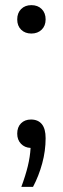

<svg xmlns="http://www.w3.org/2000/svg" viewBox="-20 -569 244 747"><path d="M157.5 -31.5Q157.5 18 144.2 66.8Q131 115.5 108.5 158H63Q79.5 113.5 88.2 77.5Q97 41.5 99 6.5Q76 5.5 61.5 -9.8Q47 -25 47 -49Q47 -74.5 61.8 -89.2Q76.5 -104 100.5 -104Q128 -104 142.8 -86Q157.5 -68 157.5 -31.5ZM47 -493.5Q47 -518.5 62.2 -533.8Q77.5 -549 102 -549Q127 -549 142.2 -533.8Q157.5 -518.5 157.5 -493.5Q157.5 -468.5 142 -453.5Q126.5 -438.5 102 -438.5Q77.5 -438.5 62.2 -453.5Q47 -468.5 47 -493.5Z"/></svg>

Font: Encode Sans Condensed
Style: Regular
Weight: 400
Width: 3
Designer: Multiple Designers
Foundry: Impallari Type
Version: Version 2.000